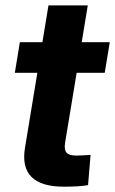

<svg xmlns="http://www.w3.org/2000/svg" viewBox="-20 -685 425 708"><path d="M384.8 -529.3 366.2 -416.5H34.7L53.2 -529.3ZM158.7 -665H303.7L220.2 -159.7Q215.8 -133.3 225.1 -122.3Q234.4 -111.3 262.2 -111.3Q272.9 -111.3 289.1 -112.3Q305.2 -113.3 314 -113.8L304.7 -2.4Q286.6 1 262.7 2.2Q238.8 3.4 215.3 3.4Q131.3 3.4 95.7 -33Q60.1 -69.3 72.3 -141.1Z"/></svg>

Font: Inter 24pt
Style: Bold Italic
Weight: 700
Italic angle: -9.3988°
Version: Version 4.001;git-66647c0bb